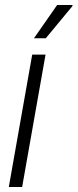

<svg xmlns="http://www.w3.org/2000/svg" viewBox="-20 -743 308 763"><path d="M15 0 108 -526H161L68 0ZM115 -591 207 -723H268V-719L162 -591Z"/></svg>

Font: Archivo Condensed ExtraLight
Style: Italic
Weight: 250
Width: 3
Italic angle: -10°
Designer: Hector Gatti
Foundry: Omnibus-Type
Version: Version 2.001